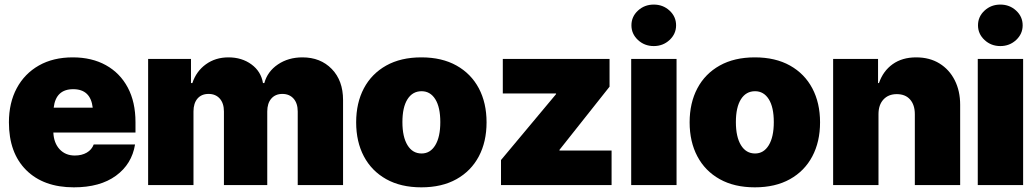

<svg xmlns="http://www.w3.org/2000/svg" viewBox="-20 -801 4486 831"><path d="M299.8 9.8Q168.5 9.8 93.5 -64.7Q18.6 -139.2 18.6 -271.5Q18.6 -356 52.5 -419.2Q86.4 -482.4 148.4 -517.6Q210.4 -552.7 294.9 -552.7Q377.4 -552.7 438.5 -518.8Q499.5 -484.9 533 -422.1Q566.4 -359.4 566.4 -272.5V-227.5H210.9Q212.9 -182.1 238 -155Q263.2 -127.9 303.7 -127.9Q334 -127.9 355.5 -140.4Q377 -152.8 385.7 -175.8H564.5Q550.8 -90.8 481.9 -40.5Q413.1 9.8 299.8 9.8ZM296.9 -415Q221.7 -415 212.4 -335H381.3Q372.1 -415 296.9 -415Z M621.1 0V-545.9H806.6V-441.4H812.5Q829.6 -492.7 871.1 -522.7Q912.6 -552.7 968.8 -552.7Q1026.9 -552.7 1068.4 -522.2Q1109.9 -491.7 1118.2 -441.4H1124Q1137.7 -491.7 1182.9 -522.2Q1228 -552.7 1289.1 -552.7Q1367.2 -552.7 1416 -502.4Q1464.8 -452.1 1464.8 -368.2V0H1268.6V-318.4Q1268.6 -354 1250.5 -374.3Q1232.4 -394.5 1202.1 -394.5Q1171.9 -394.5 1154.3 -374.3Q1136.7 -354 1136.7 -318.4V0H949.2V-318.4Q949.2 -354 931.2 -374.3Q913.1 -394.5 882.8 -394.5Q852.1 -394.5 834.7 -374.3Q817.4 -354 817.4 -318.4V0Z M1803.7 9.8Q1714.8 9.8 1651.6 -25.6Q1588.4 -61 1554.9 -124.3Q1521.5 -187.5 1521.5 -271.5Q1521.5 -355.5 1554.9 -418.7Q1588.4 -481.9 1651.6 -517.3Q1714.8 -552.7 1803.7 -552.7Q1892.6 -552.7 1955.8 -517.3Q2019 -481.9 2052.5 -418.7Q2085.9 -355.5 2085.9 -271.5Q2085.9 -187.5 2052.5 -124.3Q2019 -61 1955.8 -25.6Q1892.6 9.8 1803.7 9.8ZM1804.7 -136.7Q1842.3 -136.7 1864 -172.6Q1885.7 -208.5 1885.7 -272.5Q1885.7 -336.9 1864 -371.6Q1842.3 -406.2 1804.7 -406.2Q1765.6 -406.2 1743.7 -371.6Q1721.7 -336.9 1721.7 -272.5Q1721.7 -208.5 1743.7 -172.6Q1765.6 -136.7 1804.7 -136.7Z M2148.4 0V-108.4L2386.7 -393.6V-396.5H2156.2V-545.9H2618.2V-425.8L2401.4 -152.3V-149.4H2627V0Z M2711.9 0V-545.9H2908.2V0ZM2809.6 -601.6Q2769.5 -601.6 2741.2 -627.9Q2712.9 -654.3 2712.9 -691.4Q2712.9 -729 2741.2 -755.1Q2769.5 -781.2 2809.6 -781.2Q2849.6 -781.2 2877.9 -755.1Q2906.2 -729 2906.2 -691.4Q2906.2 -654.3 2877.9 -627.9Q2849.6 -601.6 2809.6 -601.6Z M3247.1 9.8Q3158.2 9.8 3095 -25.6Q3031.7 -61 2998.3 -124.3Q2964.8 -187.5 2964.8 -271.5Q2964.8 -355.5 2998.3 -418.7Q3031.7 -481.9 3095 -517.3Q3158.2 -552.7 3247.1 -552.7Q3335.9 -552.7 3399.2 -517.3Q3462.4 -481.9 3495.8 -418.7Q3529.3 -355.5 3529.3 -271.5Q3529.3 -187.5 3495.8 -124.3Q3462.4 -61 3399.2 -25.6Q3335.9 9.8 3247.1 9.8ZM3248 -136.7Q3285.6 -136.7 3307.4 -172.6Q3329.1 -208.5 3329.1 -272.5Q3329.1 -336.9 3307.4 -371.6Q3285.6 -406.2 3248 -406.2Q3209 -406.2 3187 -371.6Q3165 -336.9 3165 -272.5Q3165 -208.5 3187 -172.6Q3209 -136.7 3248 -136.7Z M3782.2 -306.6V0H3585.9V-545.9H3780.3V-441.4H3784.2Q3802.2 -493.7 3843.5 -523.2Q3884.8 -552.7 3945.3 -552.7Q4003.4 -552.7 4046.1 -526.4Q4088.9 -500 4112.3 -453.6Q4135.7 -407.2 4135.7 -347.7V0H3939.5V-306.6Q3939.5 -347.2 3918.9 -370.4Q3898.4 -393.6 3861.3 -393.6Q3825.2 -393.6 3803.7 -370.4Q3782.2 -347.2 3782.2 -306.6Z M4211.9 0V-545.9H4408.2V0ZM4309.6 -601.6Q4269.5 -601.6 4241.2 -627.9Q4212.9 -654.3 4212.9 -691.4Q4212.9 -729 4241.2 -755.1Q4269.5 -781.2 4309.6 -781.2Q4349.6 -781.2 4377.9 -755.1Q4406.2 -729 4406.2 -691.4Q4406.2 -654.3 4377.9 -627.9Q4349.6 -601.6 4309.6 -601.6Z"/></svg>

Font: Inter Tight Black
Style: Regular
Weight: 900
Designer: Rasmus Andersson
Foundry: rsms
Version: Version 3.004; ttfautohint (v1.8.4.7-5d5b)